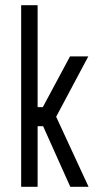

<svg xmlns="http://www.w3.org/2000/svg" viewBox="-20 -715 378 735"><path d="M249 0 145 -232H124V0H61V-695H124V-305H144L248 -499H318L195 -268L319 0Z"/></svg>

Font: Marvel
Style: Bold
Weight: 700
Designer: Carolina Trebol
Foundry: Carolina Trebol
Version: Version 1.001